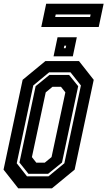

<svg xmlns="http://www.w3.org/2000/svg" viewBox="-22 -1036 590 1056"><path d="M78.5 0 -2.5 -103 102.5 -597 227.5 -700H412.5L493.5 -597L388.5 -103L263.5 0ZM126.5 -66H244.5L332 -138L423 -566L366 -638H248L161 -566L70 -138ZM134.5 -80 85 -142 174 -562 250 -624H358L408 -562L319 -142L242.5 -80ZM177.5 -141.5H224.5L261.5 -172L337.5 -528L313.5 -558.5H266.5L229.5 -528L153.5 -172ZM272.5 -726 294.5 -831H400.5L378.5 -726ZM329 -771H339L342 -785H332ZM205 -887.5 232 -1015.5H548L521 -887.5ZM281.5 -942.5H473.5L476.5 -956.5H284.5Z"/></svg>

Font: Tourney Condensed Regular
Style: Bold Italic
Weight: 700
Width: 3
Italic angle: -12°
Designer: Tyler Finck
Foundry: Etcetera Type Co
Version: Version 1.010; ttfautohint (v1.8.3)